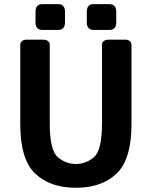

<svg xmlns="http://www.w3.org/2000/svg" viewBox="-20 -892 734 929"><path d="M186 -747.1Q151.9 -747.1 151.9 -783.7V-835.4Q151.9 -872.1 186 -872.1H260.3Q294.4 -872.1 294.4 -835.4V-783.7Q294.4 -747.1 260.3 -747.1ZM434.1 -747.1Q399.9 -747.1 399.9 -783.7V-835.4Q399.9 -872.1 434.1 -872.1H508.3Q542.5 -872.1 542.5 -835.4V-783.7Q542.5 -747.1 508.3 -747.1ZM78.1 -291.5V-673.3Q78.1 -700.2 112.3 -700.2H186.5Q220.7 -700.2 220.7 -673.3V-296.4Q220.7 -164.6 259.5 -131.6Q298.3 -98.6 347.2 -98.6Q396 -98.6 434.8 -131.6Q473.6 -164.6 473.6 -296.4V-673.3Q473.6 -700.2 507.8 -700.2H582Q616.2 -700.2 616.2 -673.3V-291.5Q616.2 -120.6 543.9 -52Q471.7 16.6 347.2 16.6Q222.7 16.6 150.4 -52Q78.1 -120.6 78.1 -291.5Z"/></svg>

Font: Istok Web
Style: Bold
Weight: 700
Designer: Andrey V. Panov
Foundry: Andrey V. Panov
Version: Version 1.0.2g